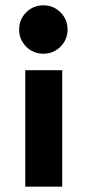

<svg xmlns="http://www.w3.org/2000/svg" viewBox="-20 -537 329 722"><path d="M207.5 -490.5Q234 -464 234 -426Q234 -388 207.5 -361.5Q181 -335 143 -335Q105 -335 78.5 -361.5Q52 -388 52 -426Q52 -464 78.5 -490.5Q105 -517 143 -517Q181 -517 207.5 -490.5ZM214 165H75V-273H214Z"/></svg>

Font: Hind Mysuru
Style: Bold
Weight: 700
Designer: Manushi Parikh, Hitesh Malaviya
Foundry: Indian Type Foundry
Version: Version 0.703;PS 1.0;hotconv 1.0.86;makeotf.lib2.5.63406